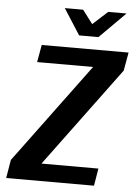

<svg xmlns="http://www.w3.org/2000/svg" viewBox="-60 -945 703 991"><g transform="rotate(5 291.5 -450.0)"><path d="M10 0 26 -95 407 -610H117L133 -700H583L566 -605L185 -90H480L465 0ZM321 -766 235 -900H330L383 -830L460 -900H555L421 -766Z"/></g></svg>

Font: Scada
Style: Bold Italic
Weight: 700
Italic angle: -10°
Version: Version 4.000